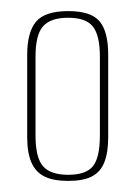

<svg xmlns="http://www.w3.org/2000/svg" viewBox="-20 -593 244 346"><path d="M103 -267Q76 -267 60 -275Q44 -283 36.5 -300.5Q29 -318 29 -346V-494Q29 -535 45 -554Q61 -573 103 -573Q144 -573 159.5 -554.5Q175 -536 175 -494V-346Q175 -318 168 -300.5Q161 -283 145.5 -275Q130 -267 103 -267ZM103 -278Q135 -278 147.5 -293.5Q160 -309 160 -349V-491Q160 -529 147.5 -545Q135 -561 103 -561Q71 -561 57.5 -545.5Q44 -530 44 -491V-349Q44 -309 57.5 -293.5Q71 -278 103 -278Z"/></svg>

Font: Alumni Sans SC Thin
Style: Regular
Weight: 100
Designer: Robert E. Leuschke
Foundry: Robert E. Leuschke
Version: Version 1.018